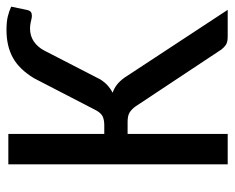

<svg xmlns="http://www.w3.org/2000/svg" viewBox="-82 -604 687 562"><g transform="rotate(-90 261.0 -323.5)"><path d="M149.4 -361.3H175.3Q189.5 -361.3 199.5 -365.5Q209.5 -369.6 217.8 -383.8L312.5 -566.9Q338.9 -610.4 372.8 -628.9Q406.7 -647.5 453.6 -647.5Q478 -647.5 493.7 -643.6Q509.3 -639.6 522 -633.8L512.7 -588.9Q510.3 -576.2 502.7 -574.2Q495.1 -572.3 486.8 -574.2Q481.4 -575.7 473.6 -577.1Q465.8 -578.6 458 -578.6Q437 -578.6 420.7 -567.9Q404.3 -557.1 393.6 -537.1L309.1 -373Q300.8 -359.9 291 -351.1Q281.2 -342.3 270 -336.9Q282.7 -332.5 293.2 -324.5Q303.7 -316.4 313.5 -303.2L512.7 0H434.6Q418.5 0 410.6 -5.1Q402.8 -10.3 396.5 -18.6L229.5 -270.5Q221.2 -281.7 211.7 -287.4Q202.1 -293 184.6 -293H149.4V0H60.5V-642.1H149.4Z"/></g></svg>

Font: Carlito
Style: Regular
Weight: 400
Designer: Lukasz Dziedzic
Foundry: tyPoland Lukasz Dziedzic
Version: Version 1.104